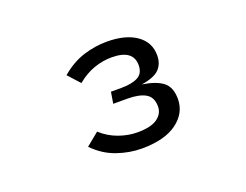

<svg xmlns="http://www.w3.org/2000/svg" viewBox="-66 -778 746 583"><g transform="rotate(-20 307.5 -487.0)"><path d="M316.9 -658.5Q377.4 -658.5 412.3 -634.1Q447.2 -609.7 447.2 -567.2Q447.2 -540.5 431.3 -523.6Q415.4 -506.7 373.3 -500Q417.4 -493.3 439.2 -476.4Q461 -459.5 461 -421.5Q461 -375.9 421 -346.4Q381 -316.9 306.7 -316.9Q267.2 -316.9 226.9 -331Q186.7 -345.1 154.9 -377.9L196.4 -411.8Q220.5 -389.7 251 -378.7Q281.5 -367.7 311.3 -367.7Q355.4 -367.7 375.9 -382.6Q396.4 -397.4 396.4 -420.5Q396.4 -450.3 375.9 -462.3Q355.4 -474.4 316.9 -474.4H271.3L277.4 -511.3H310.8Q345.1 -511.3 364.6 -521.5Q384.1 -531.8 384.1 -558.5Q384.1 -608.7 314.4 -608.7Q285.6 -608.7 257.2 -598.7Q228.7 -588.7 202.1 -566.7L167.7 -604.6Q203.6 -634.9 241.3 -646.7Q279 -658.5 316.9 -658.5Z"/></g></svg>

Font: Fira Code Light
Style: Regular
Weight: 300
Monospace: yes
Designer: Carrois Corporate, Edenspiekermann AG, Nikita Prokopov
Foundry: Carrois Corporate, Edenspiekermann AG, Nikita Prokopov
Version: Version 6.000; ttfautohint (v1.8.2) -l 8 -r 50 -G 200 -x 14 